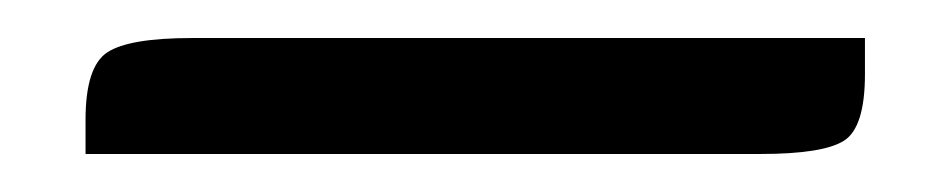

<svg xmlns="http://www.w3.org/2000/svg" viewBox="-20 -22 500 101"><path d="M81 -2H435V17Q435 45 424 52Q413 59 380 59H25V41Q25 13 36.5 5.5Q48 -2 81 -2Z"/></svg>

Font: Changa ExtraLight
Style: Regular
Weight: 275
Designer: Eduardo Rodriguez Tunni
Foundry: Eduardo Rodriguez Tunni
Version: Version 2.002; ttfautohint (v1.5) -l 8 -r 50 -G 200 -x 14 -H